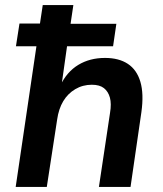

<svg xmlns="http://www.w3.org/2000/svg" viewBox="-20 -739 645 759"><path d="M42 0 124 -556H43L57 -646H138L149 -719H270L259 -645H440L427 -556H245L223 -400H218Q244 -455 289.5 -482.5Q335 -510 395 -510Q450 -510 485.5 -486.5Q521 -463 535 -415.5Q549 -368 539 -296L496 0H371L415 -293Q421 -329 414.5 -353Q408 -377 391 -390.5Q374 -404 343 -404Q307 -404 277.5 -386.5Q248 -369 230 -339Q212 -309 206 -267L165 0Z"/></svg>

Font: Nunitoga
Style: Bold Italic
Weight: 700
Italic angle: -9°
Designer: Vernon Adams
Foundry: Vernon Adams
Version: Version 1.0